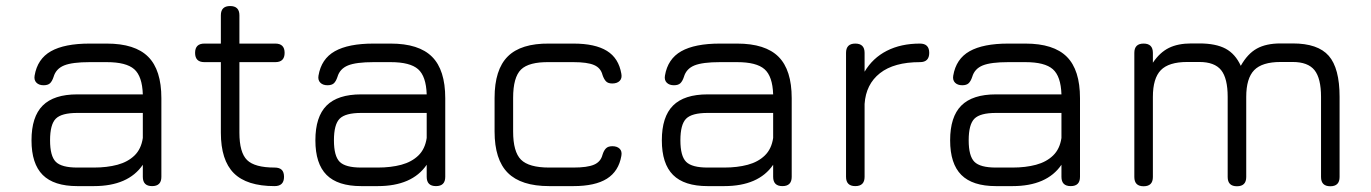

<svg xmlns="http://www.w3.org/2000/svg" viewBox="-20 -632 4656 652"><path d="M242.5 0Q163 0 125 -38Q87 -76 87 -155.5Q87 -235.5 125 -273.5Q163 -311.5 242.5 -311.5H465Q463 -373 435.8 -397Q408.5 -421 342.5 -421H284.5Q225.5 -421 197.8 -409.8Q170 -398.5 162 -371Q157 -356 149.8 -349.2Q142.5 -342.5 128 -342.5Q112.5 -342.5 103.8 -351.2Q95 -360 97.5 -375Q107 -432 153 -458Q199 -484 284.5 -484H342.5Q438.5 -484 483.2 -439.2Q528 -394.5 528 -298.5V-31.5Q528 0 496.5 0Q465 0 465 -31.5V-72.5Q415.5 0 298.5 0ZM242.5 -63H298.5Q343.5 -63 378.8 -72.5Q414 -82 436.8 -104Q459.5 -126 465 -163.5V-248.5H242.5Q189 -248.5 169.5 -229Q150 -209.5 150 -155.5Q150 -102 169.5 -82.5Q189 -63 242.5 -63Z M912.5 0Q818 0 774 -44Q730 -88 730 -181.5V-421H674Q642.5 -421 642.5 -452.5Q642.5 -484 674 -484H730V-580Q730 -611.5 761.5 -611.5Q793 -611.5 793 -580V-484H915Q946.5 -484 946.5 -452.5Q946.5 -421 915 -421H793V-181.5Q793 -114 819 -88.5Q845 -63 912.5 -63Q929 -63 936.8 -55.2Q944.5 -47.5 944.5 -31.5Q944.5 0 912.5 0Z M1206.5 0Q1127 0 1089 -38Q1051 -76 1051 -155.5Q1051 -235.5 1089 -273.5Q1127 -311.5 1206.5 -311.5H1429Q1427 -373 1399.8 -397Q1372.5 -421 1306.5 -421H1248.5Q1189.5 -421 1161.8 -409.8Q1134 -398.5 1126 -371Q1121 -356 1113.8 -349.2Q1106.5 -342.5 1092 -342.5Q1076.5 -342.5 1067.8 -351.2Q1059 -360 1061.5 -375Q1071 -432 1117 -458Q1163 -484 1248.5 -484H1306.5Q1402.5 -484 1447.2 -439.2Q1492 -394.5 1492 -298.5V-31.5Q1492 0 1460.5 0Q1429 0 1429 -31.5V-72.5Q1379.5 0 1262.5 0ZM1206.5 -63H1262.5Q1307.5 -63 1342.8 -72.5Q1378 -82 1400.8 -104Q1423.5 -126 1429 -163.5V-248.5H1206.5Q1153 -248.5 1133.5 -229Q1114 -209.5 1114 -155.5Q1114 -102 1133.5 -82.5Q1153 -63 1206.5 -63Z M1845 0Q1749.5 0 1704.5 -45Q1659.5 -90 1659.5 -185.5V-299.5Q1659.5 -395.5 1704.2 -440.2Q1749 -485 1845 -484H1927Q2001 -484 2041 -459.2Q2081 -434.5 2090 -381.5Q2093 -366 2084.2 -357.2Q2075.5 -348.5 2059 -348.5Q2044.5 -348.5 2037.5 -356.2Q2030.5 -364 2026 -377.5Q2020 -401.5 1997.2 -411.2Q1974.5 -421 1927 -421H1845Q1776 -422 1749.2 -395.8Q1722.5 -369.5 1722.5 -299.5V-185.5Q1722.5 -116.5 1749.2 -89.8Q1776 -63 1845 -63H1927Q1974.5 -63 1997.2 -72.8Q2020 -82.5 2026 -106.5Q2030.5 -121 2037.8 -128.2Q2045 -135.5 2059.5 -135.5Q2075.5 -135.5 2084.2 -127Q2093 -118.5 2090 -102.5Q2081 -50.5 2041 -25.2Q2001 0 1927 0Z M2383 0Q2303.5 0 2265.5 -38Q2227.5 -76 2227.5 -155.5Q2227.5 -235.5 2265.5 -273.5Q2303.5 -311.5 2383 -311.5H2605.5Q2603.5 -373 2576.2 -397Q2549 -421 2483 -421H2425Q2366 -421 2338.2 -409.8Q2310.5 -398.5 2302.5 -371Q2297.5 -356 2290.2 -349.2Q2283 -342.5 2268.5 -342.5Q2253 -342.5 2244.2 -351.2Q2235.5 -360 2238 -375Q2247.5 -432 2293.5 -458Q2339.5 -484 2425 -484H2483Q2579 -484 2623.8 -439.2Q2668.5 -394.5 2668.5 -298.5V-31.5Q2668.5 0 2637 0Q2605.5 0 2605.5 -31.5V-72.5Q2556 0 2439 0ZM2383 -63H2439Q2484 -63 2519.2 -72.5Q2554.5 -82 2577.2 -104Q2600 -126 2605.5 -163.5V-248.5H2383Q2329.5 -248.5 2310 -229Q2290.5 -209.5 2290.5 -155.5Q2290.5 -102 2310 -82.5Q2329.5 -63 2383 -63Z M2884.5 0Q2853 0 2853 -31.5V-452.5Q2853 -484 2884.5 -484Q2916 -484 2916 -452.5V-388.5Q2943.5 -435 2991.5 -459.5Q3039.5 -484 3104 -484Q3135.5 -484 3135.5 -452.5Q3135.5 -421 3104 -421Q3016 -421 2968.2 -383.5Q2920.5 -346 2916 -279V-31.5Q2916 0 2884.5 0Z M3362 0Q3282.5 0 3244.5 -38Q3206.5 -76 3206.5 -155.5Q3206.5 -235.5 3244.5 -273.5Q3282.5 -311.5 3362 -311.5H3584.5Q3582.5 -373 3555.2 -397Q3528 -421 3462 -421H3404Q3345 -421 3317.2 -409.8Q3289.5 -398.5 3281.5 -371Q3276.5 -356 3269.2 -349.2Q3262 -342.5 3247.5 -342.5Q3232 -342.5 3223.2 -351.2Q3214.5 -360 3217 -375Q3226.5 -432 3272.5 -458Q3318.5 -484 3404 -484H3462Q3558 -484 3602.8 -439.2Q3647.5 -394.5 3647.5 -298.5V-31.5Q3647.5 0 3616 0Q3584.5 0 3584.5 -31.5V-72.5Q3535 0 3418 0ZM3362 -63H3418Q3463 -63 3498.2 -72.5Q3533.5 -82 3556.2 -104Q3579 -126 3584.5 -163.5V-248.5H3362Q3308.5 -248.5 3289 -229Q3269.5 -209.5 3269.5 -155.5Q3269.5 -102 3289 -82.5Q3308.5 -63 3362 -63Z M4370 -484.5Q4455.5 -484.5 4492.2 -442.5Q4529 -400.5 4529 -303V-31Q4529 0.5 4497.5 0.5Q4466 0.5 4466 -31V-303Q4466 -366 4443.8 -393.8Q4421.5 -421.5 4370 -421.5H4328.5Q4266 -421.5 4239 -393.8Q4212 -366 4212 -303V-31Q4212 0.5 4180.5 0.5Q4149 0.5 4149 -31V-303Q4149 -366 4126.8 -393.8Q4104.5 -421.5 4053 -421.5H4011.5Q3949 -421.5 3922 -393.8Q3895 -366 3895 -303V-31Q3895 0.5 3863.5 0.5Q3832 0.5 3832 -31V-452.5Q3832 -484 3863.5 -484Q3895 -484 3895 -452.5V-419Q3918.5 -454 3949.2 -469.2Q3980 -484.5 4025.5 -484.5H4053Q4108.5 -484.5 4141.8 -466.8Q4175 -449 4193.5 -408.5Q4216.5 -449.5 4248 -467Q4279.5 -484.5 4328.5 -484.5Z"/></svg>

Font: Jura Light Medium
Style: Regular
Weight: 500
Version: Version 5.106